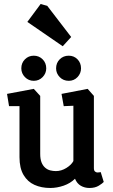

<svg xmlns="http://www.w3.org/2000/svg" viewBox="-20 -931 563 955"><path d="M230 4Q186 4 151.5 -11.5Q117 -27 97 -61Q77 -95 77 -149V-403H25L15 -464L148 -489L180 -454V-166Q180 -140 186.5 -123.5Q193 -107 204.5 -97Q216 -87 230 -83.5Q244 -80 258 -80Q285 -80 310 -95.5Q335 -111 345 -130V-405L297 -403L286 -464L416 -489L447 -454V-95Q447 -82 453 -77.5Q459 -73 465 -73Q471 -73 475 -74Q479 -75 481 -75L496 -26Q490 -19 471.5 -7.5Q453 4 425 4Q401 4 382 -7Q363 -18 353 -42Q330 -19 296.5 -7.5Q263 4 230 4ZM322 -529Q295 -529 277 -547.5Q259 -566 259 -591Q259 -618 277 -636Q295 -654 322 -654Q348 -654 365.5 -636Q383 -618 383 -591Q383 -566 365.5 -547.5Q348 -529 322 -529ZM148 -529Q122 -529 104 -547.5Q86 -566 86 -591Q86 -618 104 -636Q122 -654 148 -654Q174 -654 192 -636Q210 -618 210 -591Q210 -566 192 -547.5Q174 -529 148 -529ZM292 -701 116 -822 182 -911 215 -902 334 -747Z"/></svg>

Font: Kreon Light Medium
Style: Regular
Weight: 500
Version: Version 2.002